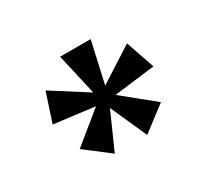

<svg xmlns="http://www.w3.org/2000/svg" viewBox="-75 -809 558 518"><g transform="rotate(-30 204.0 -550.0)"><path d="M360.8 -551.8 233.9 -536.1 330.1 -458 253.9 -399.9 203.1 -513.2 152.8 -399.9 77.1 -458 172.9 -536.1 46.9 -551.8 76.2 -641.1 185.1 -571.8 155.8 -700.2H251L222.2 -571.8L330.1 -641.1Z"/></g></svg>

Font: Uncial Antiqua
Style: Regular
Weight: 400
Version: Version 1.000